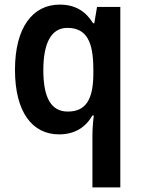

<svg xmlns="http://www.w3.org/2000/svg" viewBox="-20 -573 615 833"><path d="M381 16V240H502V-543H401L389 -472H384C353 -522 309 -553 239 -553C122 -553 45 -454 45 -270C45 -87 120 10 236 10C306 10 352 -22 381 -72H387C383 -40 381 -8 381 16ZM274 -89C202 -89 168 -149 168 -268C168 -386 202 -452 272 -452C356 -452 385 -392 385 -271V-250C384 -142 353 -89 274 -89Z"/></svg>

Font: Noto Sans Devanagari UI SemiCondensed SemiBold
Style: Regular
Weight: 600
Width: 4
Designer: Jelle Bosma - Monotype Design Team
Foundry: Monotype Imaging Inc.
Version: Version 2.004